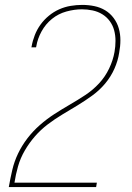

<svg xmlns="http://www.w3.org/2000/svg" viewBox="-20 -763 540 783"><path d="M16 0V-1Q22 -35 30 -69.5Q38 -104 53.5 -136.5Q69 -169 91.5 -198.5Q114 -228 142.5 -253Q171 -278 202 -298Q233 -318 265 -336.5Q297 -355 328 -375.5Q359 -396 384 -423Q409 -450 425 -483.5Q441 -517 447 -551Q451 -574 451 -596.5Q451 -619 445.5 -639.5Q440 -660 427.5 -677Q415 -694 397 -705Q379 -716 357.5 -720.5Q336 -725 314 -725Q283 -725 250.5 -716Q218 -707 192 -686Q166 -665 149.5 -635Q133 -605 128 -574L127 -570H108L109 -574Q113 -597 122 -620Q131 -643 145.5 -663Q160 -683 179.5 -699Q199 -715 221.5 -725Q244 -735 268 -739Q292 -743 315 -743Q341 -743 365 -738Q389 -733 409 -721Q429 -709 443.5 -689.5Q458 -670 464.5 -647Q471 -624 471 -599Q471 -574 466 -548Q461 -515 446.5 -482.5Q432 -450 409 -422.5Q386 -395 356.5 -373.5Q327 -352 296.5 -333.5Q266 -315 235 -296.5Q204 -278 175 -256Q146 -234 122.5 -207Q99 -180 81 -149Q63 -118 53.5 -84.5Q44 -51 39 -18H375L372 0Z"/></svg>

Font: Iosevka Thin Oblique
Style: Regular
Weight: 100
Italic angle: -9°
Monospace: yes
Designer: Belleve Invis
Foundry: Belleve Invis
Version: Version 32.5.0; ttfautohint (v1.8.4)